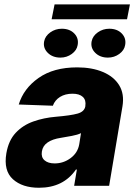

<svg xmlns="http://www.w3.org/2000/svg" viewBox="-20 -867 626 896"><path d="M161.9 9.2Q84.2 9.2 40.1 -30.7Q-3.9 -70.7 9.6 -151.3Q19.9 -211.6 53.4 -247.3Q87 -283 135.8 -300.2Q184.7 -317.5 240.4 -322.1Q311.1 -328.1 342.3 -337Q373.6 -345.9 378.2 -370.7V-372.5Q382.5 -399.9 366.5 -414.8Q350.5 -429.7 318.5 -429.7Q284.4 -429.7 260.3 -414.8Q236.2 -399.9 226.6 -373.6L67.5 -379.3Q89.8 -453.8 160 -503.2Q230.1 -552.6 340.2 -552.6Q409.1 -552.6 460.2 -531.1Q511.4 -509.6 536.2 -469.1Q561.1 -428.6 551.5 -370.7L489.3 0H326L338.8 -76H334.5Q275.9 9.2 161.9 9.2ZM235.1 -104.4Q276.3 -104.4 309.7 -129.3Q343 -154.1 349.8 -193.9L358 -245.7Q342.7 -237.9 315.2 -232.8Q287.6 -227.6 263.5 -223.7Q225.1 -218 202.2 -202.2Q179.3 -186.4 175.4 -159.8Q171.2 -133.2 187.9 -118.8Q204.5 -104.4 235.1 -104.4ZM262.1 -598.2Q225.1 -598.2 202.6 -620.8Q180 -643.4 186.1 -674.4Q191.1 -699.2 214.8 -716Q238.6 -732.9 268.5 -732.9Q305.4 -732.9 326.9 -710.5Q348.4 -688 342.3 -656.4Q338.4 -632.3 315 -615.2Q291.5 -598.2 262.1 -598.2ZM483.7 -598.2Q446.7 -598.2 424.2 -620.8Q401.6 -643.4 407.7 -674.4Q412.6 -699.2 436.4 -716Q460.2 -732.9 490.1 -732.9Q527 -732.9 548.5 -710.5Q570 -688 563.9 -656.4Q560 -632.3 536.6 -615.2Q513.1 -598.2 483.7 -598.2ZM586.3 -846.5 572.8 -777.1H220.9L234.7 -846.5Z"/></svg>

Font: Inter UI Extra Bold
Style: Italic
Weight: 800
Italic angle: 9.39999°
Designer: Rasmus Andersson
Foundry: rsms
Version: 3.2;8d6f07862